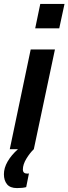

<svg xmlns="http://www.w3.org/2000/svg" viewBox="-71 -763 350 982"><path d="M135 -743H259L232 -618H109ZM86 -510H210L102 0Q82 19 64 48.5Q46 78 46 104Q46 125 69 125L77 124L63 194Q45 199 16 199Q-19 199 -35 179.5Q-51 160 -51 128Q-51 96 -32 63Q-13 30 21 0H-21Z"/></svg>

Font: Saira Ultra Condensed Black
Style: Italic
Weight: 900
Width: 1
Italic angle: -12°
Designer: Hector Gatti with collaboration of the Omnibus-Type team
Foundry: Omnibus-Type
Version: Version 1.001; ttfautohint (v1.8)